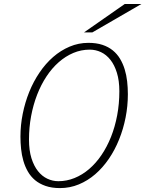

<svg xmlns="http://www.w3.org/2000/svg" viewBox="-20 -937 732 967"><path d="M608.4 -917H692.4L445.3 -773.9H403.3ZM425.3 -721.2Q465.3 -721.2 495.6 -711.2Q525.9 -701.2 547.9 -683.3Q569.8 -665.5 584.5 -641.1Q599.1 -616.7 607.9 -588.1Q616.7 -559.6 620.4 -527.3Q624 -495.1 624 -462.4Q624 -402.8 612.5 -345Q601.1 -287.1 579.8 -234.4Q558.6 -181.6 528.1 -137Q497.6 -92.3 459.7 -59.6Q421.9 -26.9 377 -8.3Q332 10.3 282.2 10.3Q240.7 10.3 209.7 -0.5Q178.7 -11.2 156.7 -29.5Q134.8 -47.9 120.4 -73Q106 -98.1 97.7 -127Q89.4 -155.8 86.2 -187Q83 -218.3 83 -249Q83 -306.6 94.5 -364Q106 -421.4 127.2 -473.9Q148.4 -526.4 179 -571.5Q209.5 -616.7 247.6 -649.9Q285.6 -683.1 330.6 -702.1Q375.5 -721.2 425.3 -721.2ZM273.9 -24.4Q315.9 -24.4 355.2 -40.3Q394.5 -56.2 428.7 -85.4Q462.9 -114.7 491 -156Q519 -197.3 539.1 -247.6Q559.1 -297.9 570.1 -356Q581.1 -414.1 581.1 -477.5Q581.1 -530.8 568.8 -570.3Q556.6 -609.9 536.1 -635.7Q515.6 -661.6 488.8 -674.3Q461.9 -687 432.1 -687Q388.7 -687 349.4 -670.4Q310.1 -653.8 275.9 -623.8Q241.7 -593.8 214.1 -552Q186.5 -510.3 167 -460Q147.5 -409.7 136.7 -352.3Q126 -294.9 126 -233.9Q126 -179.7 138.4 -140.1Q150.9 -100.6 171.4 -75Q191.9 -49.3 218.5 -36.9Q245.1 -24.4 273.9 -24.4Z"/></svg>

Font: Ufes Sans Thin
Style: Italic
Weight: 100
Designer: Ricardo Esteves & Thais Bronze
Foundry: ProDesignUfes - Ricardo Esteves, Thais Bronze
Version: Version 2.0